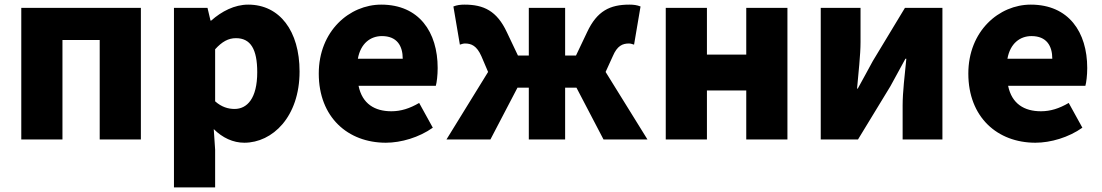

<svg xmlns="http://www.w3.org/2000/svg" viewBox="-20 -603 4762 830"><path d="M72 0H250V-430H411V0H589V-569H72Z M732 207H910V44L904 -45C942 -7 988 14 1036 14C1158 14 1275 -98 1275 -294C1275 -469 1189 -583 1053 -583C994 -583 938 -554 893 -514H890L877 -569H732ZM994 -132C967 -132 938 -140 910 -165V-390C940 -423 967 -438 1000 -438C1063 -438 1092 -391 1092 -291C1092 -177 1048 -132 994 -132Z M1648 14C1714 14 1792 -9 1851 -51L1792 -158C1751 -134 1713 -122 1672 -122C1600 -122 1546 -154 1530 -232H1864C1868 -246 1872 -277 1872 -309C1872 -464 1792 -583 1628 -583C1491 -583 1358 -469 1358 -285C1358 -96 1484 14 1648 14ZM1527 -349C1539 -416 1582 -447 1631 -447C1696 -447 1721 -405 1721 -349Z M1910 0H2100L2217 -224H2266V0H2423V-224H2472L2589 0H2779L2598 -292L2629 -360C2648 -405 2671 -415 2699 -415C2707 -415 2714 -412 2721 -410L2749 -575C2734 -581 2719 -583 2701 -583C2617 -583 2561 -556 2518 -464L2470 -363H2423V-569H2266V-363H2219L2171 -464C2128 -556 2071 -583 1988 -583C1970 -583 1955 -581 1940 -575L1968 -410C1975 -412 1982 -415 1990 -415C2018 -415 2041 -405 2061 -360L2090 -292Z M2858 0H3036V-212H3206V0H3384V-569H3206V-367H3036V-569H2858Z M3528 0H3689L3829 -230C3847 -262 3875 -315 3894 -349H3898C3891 -279 3882 -204 3882 -148V0H4054V-569H3892L3753 -339C3736 -306 3706 -254 3688 -220H3685C3691 -289 3700 -365 3700 -421V-569H3528Z M4456 14C4522 14 4600 -9 4659 -51L4600 -158C4559 -134 4521 -122 4480 -122C4408 -122 4354 -154 4338 -232H4672C4676 -246 4680 -277 4680 -309C4680 -464 4600 -583 4436 -583C4299 -583 4166 -469 4166 -285C4166 -96 4292 14 4456 14ZM4335 -349C4347 -416 4390 -447 4439 -447C4504 -447 4529 -405 4529 -349Z"/></svg>

Font: Noto Sans CJK HK Black
Style: Regular
Weight: 900
Designer: Ryoko NISHIZUKA 西塚涼子 (kana, bopomofo & ideographs); Paul D. Hunt (Latin, Greek & Cyrillic); Sandoll Communications 산돌커뮤니
Foundry: Adobe
Version: Version 2.004;hotconv 1.0.118;makeotfexe 2.5.65603